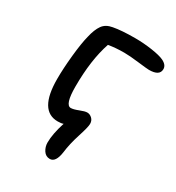

<svg xmlns="http://www.w3.org/2000/svg" viewBox="-158 -584 766 836"><g transform="rotate(30 225.5 -166.0)"><path d="M217.8 154.8Q197.3 154.8 185.5 137Q173.8 119.1 173.8 97.2Q173.8 54.7 193.8 -7.8Q183.6 -3.9 166 -3.9Q71.8 -3.9 71.8 -163.1Q71.8 -215.8 78.6 -283Q85.4 -350.1 95.2 -388.2Q104.5 -429.2 120.4 -451.4Q136.2 -473.6 168.9 -479Q209 -486.8 277.8 -486.8Q319.8 -486.8 362.5 -480.5Q405.3 -474.1 424.8 -464.8Q451.2 -452.1 451.2 -431.2Q451.2 -397 397.9 -397Q387.7 -397 341.3 -402.6Q294.9 -408.2 268.1 -408.2Q224.6 -408.2 189 -401.9Q157.2 -308.1 157.2 -173.8Q157.2 -83 186 -83Q199.2 -83 223.1 -92.5Q247.1 -102.1 258.8 -102.1Q272 -102.1 283 -91.8Q293.9 -81.5 293.9 -64.9Q293.9 -48.8 277.1 3.2Q260.3 55.2 254.9 100.1Q247.1 154.8 217.8 154.8Z"/></g></svg>

Font: Shantell Sans Irregular
Style: Regular
Weight: 400
Designer: Stephen Nixon, Anya Danilova, Shantell Martin
Foundry: Arrow Type
Version: Version 1.006;[9816181b4]